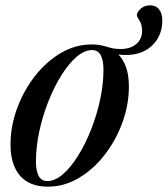

<svg xmlns="http://www.w3.org/2000/svg" viewBox="-20 -690 630 721"><path d="M464 -365.5Q464 -296.5 439.5 -229.5Q415 -162.5 372.5 -108Q330 -53.5 275.2 -21.2Q220.5 11 160 11Q90.5 11 55 -30.5Q19.5 -72 19.5 -146.5Q19.5 -215.5 44 -282.5Q68.5 -349.5 111 -404Q153.5 -458.5 208.2 -490.8Q263 -523 323.5 -523Q348 -523 364.5 -518.8Q381 -514.5 396.5 -510.2Q412 -506 433 -506Q469.5 -506 491.5 -524.5Q513.5 -543 513.5 -574Q513.5 -598 503.8 -612.8Q494 -627.5 494 -632.5Q494 -644.5 508.2 -657.2Q522.5 -670 543.5 -670Q566 -670 577.8 -654.2Q589.5 -638.5 589.5 -613.5Q589.5 -551.5 545.5 -514Q501.5 -476.5 425 -485Q443.5 -466 453.8 -436.2Q464 -406.5 464 -365.5ZM157.5 -10Q186.5 -10 216.2 -35.8Q246 -61.5 273.2 -105.2Q300.5 -149 322 -203.2Q343.5 -257.5 356 -315.8Q368.5 -374 368.5 -428Q368.5 -502 326 -502Q297 -502 267.2 -476.2Q237.5 -450.5 210.2 -406.8Q183 -363 161.5 -308.8Q140 -254.5 127.5 -196.2Q115 -138 115 -84Q115 -10 157.5 -10Z"/></svg>

Font: Newsreader 72pt Medium
Style: Italic
Weight: 500
Italic angle: -17°
Designer: Hugues Gentile
Foundry: Production Type
Version: Version 1.003; ttfautohint (v1.8.3)